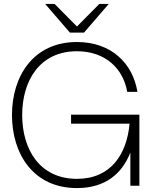

<svg xmlns="http://www.w3.org/2000/svg" viewBox="-20 -946 788 978"><path d="M372 12C517 12 602 -62 644 -169V0H690V-362H342V-316H640C626 -161 545 -35 372 -35C181 -35 93 -187 93 -360C93 -533 181 -685 372 -685C517 -685 608 -596 628 -478H680C657 -622 548 -732 372 -732C149 -732 41 -557 41 -360C41 -163 149 12 372 12ZM210 -926 336 -780H408L534 -926H486L372 -811L258 -926Z"/></svg>

Font: Aspekta 200
Style: Regular
Weight: 200
Designer: Ivo Dolenc
Version: Version 2.000